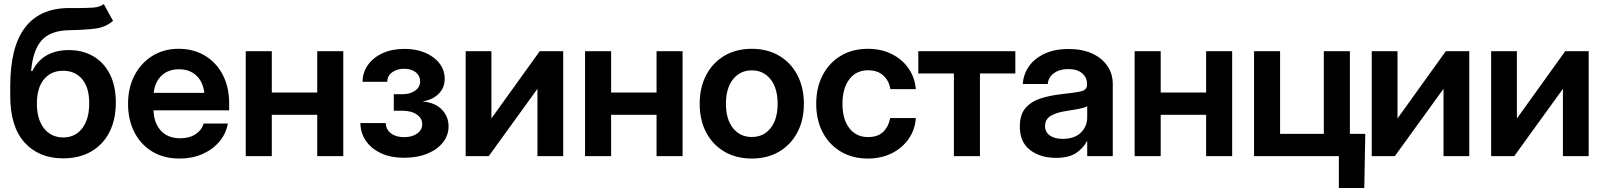

<svg xmlns="http://www.w3.org/2000/svg" viewBox="-20 -767 7876 943"><path d="M489.7 -747.1 535.2 -664.6Q499 -633.3 449.2 -626.7Q399.4 -620.1 318.4 -618.7Q227.1 -616.7 184.3 -568.6Q141.6 -520.5 132.8 -418H138.7Q190.4 -521 318.4 -521Q386.2 -521 438.2 -490.7Q490.2 -460.4 519.5 -402.8Q548.8 -345.2 548.8 -263.2Q548.8 -179.2 517.3 -117.7Q485.8 -56.2 427.7 -22.7Q369.6 10.7 290.5 10.7Q170.9 10.7 100.6 -67.1Q30.3 -145 30.3 -294.9V-343.3Q30.3 -535.6 102.1 -630.6Q173.8 -725.6 314.9 -727.5Q327.6 -727.5 339.6 -727.5Q351.6 -727.5 362.8 -727.5Q406.2 -727.5 438 -729.7Q469.7 -731.9 489.7 -747.1ZM291 -91.8Q350.1 -92.3 384.3 -137.5Q418.5 -182.6 418 -259.8Q418.5 -335.9 384 -377.7Q349.6 -419.4 289.6 -419.4Q230.5 -419.4 196 -377.7Q161.6 -335.9 161.1 -259.8Q160.6 -183.1 195.3 -137.7Q230 -92.3 291 -91.8Z M861.8 11.7Q784.2 11.7 727.3 -22.9Q670.4 -57.6 639.6 -118.4Q608.9 -179.2 608.9 -257.3Q608.9 -335.9 640.6 -396.7Q672.4 -457.5 728.3 -492.4Q784.2 -527.3 856.9 -527.3Q931.6 -527.3 987.5 -493.2Q1043.5 -459 1074.5 -398.7Q1105.5 -338.4 1105.5 -259.3V-225.1H733.9Q735.8 -163.1 770 -125.5Q804.2 -87.9 864.7 -87.9Q910.2 -87.9 940.2 -107.7Q970.2 -127.4 980.5 -160.2H1099.1Q1089.8 -109.4 1056.6 -70.6Q1023.4 -31.7 973.1 -10Q922.9 11.7 861.8 11.7ZM734.9 -311H983.4Q977.5 -364.7 944.6 -395.8Q911.6 -426.8 858.9 -426.8Q806.6 -426.8 773.7 -395.8Q740.7 -364.7 734.9 -311Z M1314.9 -515.6V-312.5H1538.1V-515.6H1666V0H1538.1V-203.1H1314.9V0H1187V-515.6Z M1965.3 7.8Q1897.9 7.8 1849.9 -15.1Q1801.8 -38.1 1776.1 -76.7Q1750.5 -115.2 1750 -162.6H1874.5Q1875.5 -130.9 1900.1 -112.1Q1924.8 -93.3 1964.4 -93.3Q2003.9 -93.3 2028.8 -111.1Q2053.7 -128.9 2053.7 -157.2Q2053.7 -186 2027.1 -204.6Q2000.5 -223.1 1955.6 -223.1H1914.1V-304.2H1955.6Q1994.6 -304.2 2019 -321.8Q2043.5 -339.4 2043.5 -367.7Q2043.5 -395 2022 -412.1Q2000.5 -429.2 1965.3 -429.2Q1929.7 -429.2 1906 -411.9Q1882.3 -394.5 1881.8 -365.2H1760.7Q1761.2 -412.1 1787.4 -448.5Q1813.5 -484.9 1859.6 -505.9Q1905.8 -526.9 1966.3 -526.9Q2024.4 -526.9 2069.1 -507.6Q2113.8 -488.3 2138.9 -455.1Q2164.1 -421.9 2164.1 -380.4Q2164.1 -335.9 2134.5 -306.4Q2105 -276.9 2057.6 -269.5V-268.6Q2118.7 -262.2 2150.9 -228Q2183.1 -193.8 2183.1 -146.5Q2183.1 -102.1 2155.3 -67.1Q2127.4 -32.2 2078.4 -12.2Q2029.3 7.8 1965.3 7.8Z M2746.1 0H2619.6V-329.6H2618.7L2380.4 0H2267.1V-515.6H2393.6V-186.5H2394.5L2630.9 -515.6H2746.1Z M2981.4 -515.6V-312.5H3204.6V-515.6H3332.5V0H3204.6V-203.1H2981.4V0H2853.5V-515.6Z M3672.4 11.7Q3596.2 11.7 3538.3 -22Q3480.5 -55.7 3448.5 -116.2Q3416.5 -176.8 3416.5 -257.3Q3416.5 -337.4 3448.5 -398.4Q3480.5 -459.5 3538.3 -493.4Q3596.2 -527.3 3672.4 -527.3Q3749 -527.3 3806.6 -493.4Q3864.3 -459.5 3896.2 -398.4Q3928.2 -337.4 3928.2 -257.3Q3928.2 -177.2 3896.2 -116.7Q3864.3 -56.2 3806.6 -22.2Q3749 11.7 3672.4 11.7ZM3672.4 -94.2Q3730.5 -94.2 3764.9 -137.9Q3799.3 -181.6 3799.3 -257.3Q3799.3 -333.5 3764.6 -377.4Q3730 -421.4 3672.4 -421.4Q3614.7 -421.4 3580.1 -377.4Q3545.4 -333.5 3545.4 -257.3Q3545.4 -181.2 3580.1 -137.7Q3614.7 -94.2 3672.4 -94.2Z M4242.2 11.7Q4166.5 11.7 4109.4 -22.5Q4052.2 -56.6 4020.5 -117.2Q3988.8 -177.7 3988.8 -257.3Q3988.8 -336.9 4020.5 -397.7Q4052.2 -458.5 4109.4 -492.9Q4166.5 -527.3 4242.2 -527.3Q4307.6 -527.3 4358.9 -502Q4410.2 -476.6 4441.7 -431.9Q4473.1 -387.2 4478 -329.1H4353Q4346.7 -370.1 4318.6 -396Q4290.5 -421.9 4243.7 -421.9Q4184.6 -421.9 4151.1 -377.2Q4117.7 -332.5 4117.7 -257.3Q4117.7 -182.1 4151.1 -137.9Q4184.6 -93.8 4243.7 -93.8Q4291 -93.8 4317.4 -119.1Q4343.8 -144.5 4352.1 -187H4478Q4474.1 -129.9 4442.9 -85Q4411.6 -40 4359.9 -14.2Q4308.1 11.7 4242.2 11.7Z M4665 0V-406.2H4490.2V-515.6H4966.8V-406.2H4793V0Z M5166.5 8.3Q5089.4 8.3 5039.1 -30.3Q4988.8 -68.8 4988.8 -146Q4988.8 -204.6 5017.1 -236.8Q5045.4 -269 5091.6 -283.7Q5137.7 -298.3 5190.9 -304.2Q5262.2 -312 5290.5 -318.6Q5318.8 -325.2 5318.8 -351.6V-355Q5318.8 -387.2 5294.4 -407.5Q5270 -427.7 5227.1 -427.7Q5183.1 -427.7 5155.8 -407.2Q5128.4 -386.7 5126 -354.5H5003.4Q5006.3 -402.3 5033.7 -441.2Q5061 -480 5110.4 -503.2Q5159.7 -526.4 5228.5 -526.4Q5295.4 -526.4 5344 -504.2Q5392.6 -481.9 5418.9 -443.1Q5445.3 -404.3 5445.3 -354.5V0H5319.8V-72.8H5317.9Q5299.3 -37.6 5263.9 -14.6Q5228.5 8.3 5166.5 8.3ZM5199.2 -85Q5257.3 -85 5288.6 -115.5Q5319.8 -146 5319.8 -190.4V-245.1Q5308.1 -237.8 5276.9 -231.9Q5245.6 -226.1 5208 -220.2Q5169.4 -214.4 5141.1 -198.2Q5112.8 -182.1 5112.8 -147.9Q5112.8 -118.2 5136.2 -101.6Q5159.7 -85 5199.2 -85Z M5680.7 -515.6V-312.5H5903.8V-515.6H6031.7V0H5903.8V-203.1H5680.7V0H5552.7V-515.6Z M6139.2 0V-515.6H6267.1V-109.4H6481.9V-515.6H6609.9V0ZM6555.7 156.2V0H6515.1V-109.4H6685.5L6680.7 156.2Z M7196.3 0H7069.8V-329.6H7068.8L6830.6 0H6717.3V-515.6H6843.8V-186.5H6844.7L7081.1 -515.6H7196.3Z M7782.7 0H7656.2V-329.6H7655.3L7417 0H7303.7V-515.6H7430.2V-186.5H7431.2L7667.5 -515.6H7782.7Z"/></svg>

Font: Inter Display Semi Bold
Style: Regular
Weight: 600
Designer: Rasmus Andersson
Foundry: rsms
Version: Version 4.000;git-37864ae